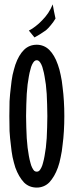

<svg xmlns="http://www.w3.org/2000/svg" viewBox="-20 -847 333 873"><path d="M195.3 -319.3Q195.3 -292 194.3 -267.6Q193.4 -242.2 192.4 -218.8Q190.4 -195.3 188.5 -175.8Q185.5 -155.3 182.6 -137.7Q179.7 -121.1 175.8 -107.4Q172.9 -94.7 168 -85Q163.1 -75.2 158.2 -70.3Q153.3 -66.4 147.5 -66.4Q147.5 -66.4 147.5 -66.4Q147.5 -66.4 147.5 -66.4Q140.6 -66.4 135.7 -70.3Q130.9 -75.2 126 -85Q121.1 -94.7 118.2 -107.4Q114.3 -121.1 111.3 -137.7Q108.4 -155.3 105.5 -175.8Q103.5 -195.3 101.6 -218.8Q100.6 -242.2 99.6 -267.6Q98.6 -292 98.6 -319.3Q98.6 -319.3 98.6 -319.3Q98.6 -319.3 98.6 -319.3Q98.6 -345.7 99.6 -371.1Q100.6 -396.5 101.6 -419.9Q103.5 -443.4 105.5 -462.9Q108.4 -482.4 111.3 -500Q114.3 -517.6 118.2 -530.3Q121.1 -543.9 126 -553.7Q130.9 -563.5 135.7 -568.4Q140.6 -573.2 147.5 -573.2Q147.5 -573.2 147.5 -573.2Q147.5 -573.2 147.5 -573.2Q153.3 -573.2 158.2 -568.4Q163.1 -563.5 168 -553.7Q172.9 -543.9 175.8 -530.3Q179.7 -517.6 182.6 -500Q185.5 -482.4 188.5 -462.9Q190.4 -443.4 192.4 -419.9Q193.4 -396.5 194.3 -371.1Q195.3 -345.7 195.3 -319.3Q195.3 -319.3 195.3 -319.3Q195.3 -319.3 195.3 -319.3ZM272.5 -319.3Q272.5 -354.5 270.5 -386.7Q268.6 -419.9 264.6 -450.2Q261.7 -480.5 255.9 -505.9Q251 -531.2 243.2 -552.7Q235.4 -575.2 225.6 -591.8Q215.8 -608.4 204.1 -620.1Q192.4 -631.8 177.7 -637.7Q163.1 -643.6 147.5 -643.6Q147.5 -643.6 147.5 -643.6Q147.5 -643.6 147.5 -643.6Q129.9 -643.6 115.2 -637.7Q100.6 -631.8 88.9 -620.1Q77.1 -608.4 67.4 -591.8Q57.6 -575.2 49.8 -552.7Q43 -531.2 37.1 -505.9Q32.2 -480.5 29.3 -450.2Q25.4 -419.9 23.4 -386.7Q22.5 -354.5 22.5 -319.3Q22.5 -319.3 22.5 -319.3Q22.5 -319.3 22.5 -319.3Q22.5 -284.2 23.4 -251Q25.4 -217.8 29.3 -188.5Q32.2 -158.2 37.1 -132.8Q43 -106.4 49.8 -85Q57.6 -63.5 67.4 -46.9Q77.1 -30.3 88.9 -17.6Q100.6 -5.9 115.2 0Q129.9 5.9 147.5 5.9Q147.5 5.9 147.5 5.9Q147.5 5.9 147.5 5.9Q163.1 5.9 177.7 0Q192.4 -5.9 204.1 -17.6Q215.8 -30.3 225.6 -46.9Q235.4 -63.5 243.2 -85Q251 -106.4 255.9 -132.8Q261.7 -158.2 264.6 -188.5Q268.6 -217.8 270.5 -251Q272.5 -284.2 272.5 -319.3Q272.5 -319.3 272.5 -319.3Q272.5 -319.3 272.5 -319.3ZM219.7 -827.1Q219.7 -827.1 219.7 -827.1Q219.7 -827.1 219.7 -827.1Q210.9 -805.7 199.2 -788.1Q186.5 -769.5 171.9 -754.9Q157.2 -739.3 141.6 -727.5Q127 -715.8 111.3 -708Q111.3 -708 124 -692.4Q136.7 -676.8 136.7 -676.8Q136.7 -676.8 136.7 -676.8Q136.7 -676.8 136.7 -676.8Q149.4 -683.6 162.1 -691.4Q174.8 -699.2 188.5 -709Q200.2 -718.8 210.9 -732.4Q222.7 -746.1 232.4 -762.7Q232.4 -762.7 225.6 -794.9Q219.7 -827.1 219.7 -827.1Z"/></svg>

Font: AgendaMediumCondGoodkids
Style: AgendaMediumCondGoodkids
Weight: 500
Designer: ""
Version: ""